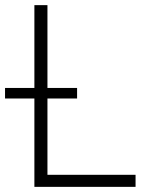

<svg xmlns="http://www.w3.org/2000/svg" viewBox="-44 -727 593 747"><path d="M89.8 -343.8H-24.4V-384.8H89.8V-707H140.6V-384.8H255.9V-343.8H140.6V-46.9H483.4V0H89.8Z"/></svg>

Font: Pretendard JP ExtraLight
Style: Regular
Weight: 200
Designer: Base glyphs from Inter by Rasmus Andersson; Hangeul glyphs from Noto Sans CJK(Source Han Sans) by Jang Soo-young and Kan
Foundry: Kil Hyung-jin
Version: Version 1.309